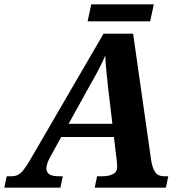

<svg xmlns="http://www.w3.org/2000/svg" viewBox="-69 -870 842 890"><path d="M-49 0 -38 -53H-17Q2 -53 14.5 -59.5Q27 -66 40.5 -83Q54 -100 72 -131L411 -714H548L632 -125Q637 -94 649.5 -73.5Q662 -53 693 -53H711L700 0H370L381 -53H404Q436 -53 455 -63Q474 -73 474 -95Q474 -103 473.5 -111.5Q473 -120 472 -127L459 -235H215L165 -145Q146 -110 146 -89Q146 -53 202 -53H222L211 0ZM347 -473 249 -296H452L432 -464Q428 -508 424 -542.5Q420 -577 419 -613Q409 -589 399 -569Q389 -549 377 -526.5Q365 -504 347 -473ZM337 -771 354 -850H644L627 -771Z"/></svg>

Font: Noto Serif
Style: Bold Italic
Weight: 700
Italic angle: -12°
Designer: Monotype Design Team
Foundry: Monotype Imaging Inc.
Version: Version 2.013